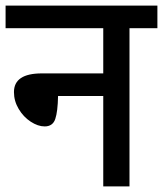

<svg xmlns="http://www.w3.org/2000/svg" viewBox="-30 -668 584 688"><path d="M534 -567H434V0H340V-324H178Q177 -268 168 -241.5Q159 -215 130 -215Q106 -215 80 -232Q54 -249 37 -277.5Q20 -306 20 -338Q20 -405 120 -405H340V-567H-10V-648H534Z"/></svg>

Font: Madhuban
Style: Regular
Weight: 400
Designer: jaikishan Patel
Foundry: MagicType
Version: Version 1.000